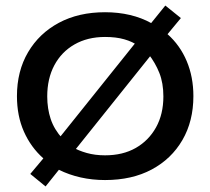

<svg xmlns="http://www.w3.org/2000/svg" viewBox="-20 -638 757 691"><path d="M144 33 89 -12 136 -68Q91 -108 66 -164.5Q41 -221 41 -292Q41 -382 81 -450Q121 -518 192 -556Q263 -594 358 -594Q406 -594 448 -584Q490 -574 524 -555L575 -618L631 -573L583 -515Q628 -475 652 -418Q676 -361 676 -292Q676 -202 636.5 -134Q597 -66 526 -28Q455 10 358 10Q312 10 270 0.5Q228 -9 192 -27ZM150 -291Q150 -247 162.5 -209.5Q175 -172 205 -139L188 -135L470 -487L478 -473Q457 -488 427.5 -496.5Q398 -505 358 -505Q295 -505 248 -478Q201 -451 175.5 -403Q150 -355 150 -291ZM246 -93 240 -109Q262 -96 292 -87.5Q322 -79 358 -79Q422 -79 468.5 -105.5Q515 -132 541.5 -179.5Q568 -227 568 -291Q568 -339 553.5 -375.5Q539 -412 514 -444H527Z"/></svg>

Font: Rokkitt SemiBold Medium
Style: Regular
Weight: 500
Version: Version 3.103